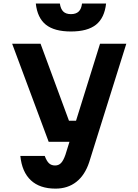

<svg xmlns="http://www.w3.org/2000/svg" viewBox="-20 -864 790 1102"><path d="M212.7 -613.1 375.9 -171H468.6L432.3 -50H259.4L49.7 -613.1ZM298.4 218.6Q208.5 218.6 157.2 170.9Q106 123.1 96.7 31H236.8Q247.8 60.7 261.4 73.2Q274.9 85.8 296.3 85.8Q317 85.8 330.6 71.4Q344.1 57.1 355.5 24.4L554.2 -613.1H705L491.9 66.9Q467.3 141.4 418 180Q368.8 218.6 298.4 218.6ZM387.2 -782.9Q416 -782.9 431.6 -797.8Q447.1 -812.7 450.8 -843.8H588.9Q579.9 -761.3 531.2 -722.3Q482.4 -683.3 387.2 -683.3Q292 -683.3 243.2 -722.3Q194.5 -761.3 185.5 -843.8H323.6Q327.9 -812.7 343.2 -797.8Q358.4 -782.9 387.2 -782.9Z"/></svg>

Font: Martian Mono Custom sWd Rg
Style: Regular
Weight: 400
Width: 6
Monospace: yes
Designer: Alex Havermale
Foundry: Evil Martians
Version: Version 1.000